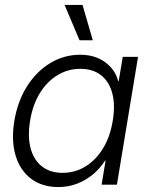

<svg xmlns="http://www.w3.org/2000/svg" viewBox="-20 -755 609 785"><path d="M218.3 9.8Q152.3 9.8 107.2 -24.2Q62 -58.1 43.7 -119.1Q25.4 -180.2 38.6 -260.7Q52.2 -341.8 90.8 -402.6Q129.4 -463.4 185.8 -497.3Q242.2 -531.2 308.1 -531.2Q349.6 -531.2 381.3 -517.1Q413.1 -502.9 434.1 -478.8Q455.1 -454.6 463.4 -423.3H465.3L481.9 -522.5H544.4L458 0H395.5L411.6 -98.6H409.7Q389.6 -66.9 360.6 -42.5Q331.5 -18.1 295.7 -4.2Q259.8 9.8 218.3 9.8ZM235.8 -48.3Q287.6 -48.3 330.3 -75Q373 -101.6 401.9 -149.4Q430.7 -197.3 440.9 -261.2Q451.7 -325.2 439.2 -373Q426.8 -420.9 393.3 -447.3Q359.9 -473.6 308.1 -473.6Q258.3 -473.6 215.6 -448Q172.9 -422.4 143.3 -374.8Q113.8 -327.1 103 -261.2Q92.3 -195.3 105.5 -147.5Q118.7 -99.6 152.3 -74Q186 -48.3 235.8 -48.3ZM305.2 -590.3 244.1 -734.9H317.4L359.4 -590.3Z"/></svg>

Font: Inter 28pt Light
Style: Italic
Weight: 300
Italic angle: -9.3988°
Designer: Rasmus Andersson
Foundry: rsms
Version: Version 4.001;git-66647c0bb